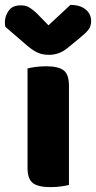

<svg xmlns="http://www.w3.org/2000/svg" viewBox="-57 -760 394 788"><path d="M150 8Q100 8 78 -8.5Q56 -25 56 -72V-479Q67 -482 87.5 -485Q108 -488 132 -488Q182 -488 204 -471.5Q226 -455 226 -408V-1Q215 2 194.5 5Q174 8 150 8ZM142 -656 232 -740Q271 -740 294 -721.5Q317 -703 317 -674Q317 -652 305.5 -637.5Q294 -623 269 -603L224 -566Q204 -549 184.5 -542Q165 -535 145 -535Q131 -535 120 -537Q109 -539 97.5 -544Q86 -549 72 -559Q58 -569 39 -586L-35 -650Q-36 -655 -36.5 -659Q-37 -663 -37 -668Q-37 -694 -21.5 -716Q-6 -738 27 -738Q37 -738 45.5 -736.5Q54 -735 63 -729.5Q72 -724 83 -715Q94 -706 108 -691Z"/></svg>

Font: Baloo Bhai 2 ExtraBold
Style: Regular
Weight: 800
Designer: Supriya Tembe, Noopur Datye and Ek Type
Foundry: Ek Type
Version: Version 1.640;PS 1.000;hotconv 16.6.51;makeotf.lib2.5.65220;